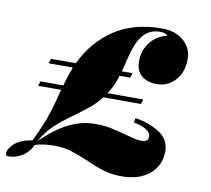

<svg xmlns="http://www.w3.org/2000/svg" viewBox="-105 -704 880 800"><g transform="rotate(10 335.0 -304.0)"><path d="M620 -119Q620 -60 576 -23Q532 14 459 14Q417 14 383 4Q349 -6 308 -25Q263 -44 232 -53.5Q201 -63 160 -63Q113 -63 80 -52Q64 -19 37 -2.5Q10 14 -19 14Q-26 14 -29 12Q-32 10 -32 4Q-32 -17 -6.5 -39.5Q19 -62 67 -69Q88 -111 104.5 -152.5Q121 -194 138 -258L148 -297H51L57 -317H154L156 -325Q167 -363 180 -397H78L84 -417H189Q235 -513 317 -567.5Q399 -622 518 -622Q575 -622 610 -591.5Q645 -561 645 -515Q645 -459 614 -424.5Q583 -390 536 -390Q495 -390 471 -410.5Q447 -431 447 -471Q447 -518 474.5 -552.5Q502 -587 546 -596Q535 -607 513 -607Q472 -607 445.5 -580Q419 -553 402 -489L384 -417H429L423 -397H378Q363 -349 341 -317H492L486 -297H327Q307 -271 282.5 -250.5Q258 -230 222 -204Q173 -169 142.5 -140.5Q112 -112 87 -68Q199 -182 311 -182Q351 -182 380 -176Q409 -170 449 -159Q466 -154 483 -150Q500 -146 514 -146Q543 -146 543 -169Q543 -201 470 -216L474 -235Q536 -225 578 -197Q620 -169 620 -119Z"/></g></svg>

Font: Playfair Display SC Black
Style: Italic
Weight: 900
Italic angle: -14°
Designer: Claus Eggers Sørensen
Foundry: Claus Eggers Sørensen
Version: Version 1.200; ttfautohint (v1.6)